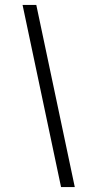

<svg xmlns="http://www.w3.org/2000/svg" viewBox="-20 -741 360 783"><path d="M72 -721H128L285 22H229Z"/></svg>

Font: Fahkwang Medium
Style: Italic
Weight: 500
Italic angle: -10°
Version: Version 1.000; ttfautohint (v1.6)